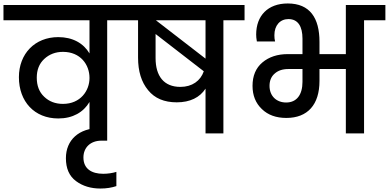

<svg xmlns="http://www.w3.org/2000/svg" viewBox="-44 -769 2242 1107"><path d="M-24 -652H472V-461C437 -520 375 -555 292 -555C157 -555 65 -459 65 -324C65 -183 155 -86 292 -86C376 -86 437 -122 472 -181V0H574V-652H696V-740H-24ZM168 -321C168 -366 182 -402 211 -429C240 -456 276 -470 319 -470C420 -470 472 -396 472 -320V-319C472 -246 420 -170 319 -170C275 -170 239 -184 211 -211C182 -238 168 -275 168 -321Z M394 275C433 304 480 318 535 318C570 318 600 313 627 304V222C604 229 578 233 551 233C484 233 437 204 437 139C437 83 476 42 541 42H574V-30C569 -31 555 -31 533 -31C410 -31 336 39 336 143C336 202 355 246 394 275Z M648 -740V-652H752V-437C752 -358 771 -296 810 -249C848 -202 903 -179 975 -179C1052 -179 1108 -207 1141 -258V0H1244V-652H1366V-740ZM853 -573 1131 -358C1112 -303 1064 -268 996 -268C901 -268 853 -330 853 -434ZM1141 -652V-431L855 -652Z M1412 -274C1412 -219 1430 -174 1466 -140C1501 -106 1548 -89 1607 -89C1730 -89 1798 -166 1798 -302V-371H1950V0H2055V-652H2178V-740H1950V-457H1798V-528C1798 -665 1743 -749 1615 -749C1500 -749 1433 -678 1433 -570C1433 -559 1434 -546 1437 -530H1542C1539 -541 1538 -553 1538 -566C1538 -623 1571 -659 1619 -659C1674 -659 1700 -617 1700 -546V-457H1615C1556 -457 1507 -441 1469 -409C1431 -377 1412 -332 1412 -274ZM1540 -345C1559 -362 1585 -371 1618 -371H1700V-297C1700 -222 1666 -178 1606 -178C1550 -178 1510 -215 1510 -274C1510 -304 1520 -328 1540 -345Z"/></svg>

Font: Poppins Medium
Style: Regular
Weight: 500
Designer: Ninad Kale (Devanagari), Jonny Pinhorn (Latin)
Foundry: Indian Type Foundry
Version: 4.004